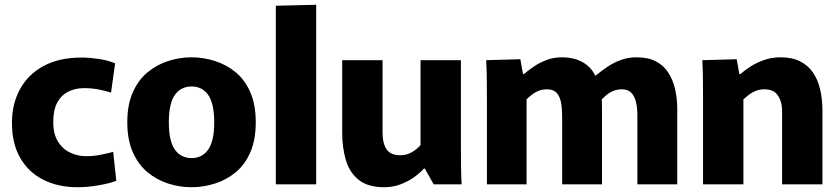

<svg xmlns="http://www.w3.org/2000/svg" viewBox="-20 -772 3518 804"><path d="M305 12Q223 12 161 -19.5Q99 -51 64.5 -111Q30 -171 30 -258Q30 -336 63.5 -398Q97 -460 162 -495.5Q227 -531 323 -531Q354 -531 392 -525.5Q430 -520 462 -507L445 -384Q425 -391 394.5 -397Q364 -403 332 -403Q294 -403 264.5 -387.5Q235 -372 219 -341Q203 -310 203 -262Q203 -211 222.5 -179.5Q242 -148 273.5 -133Q305 -118 340 -118Q372 -118 402 -124Q432 -130 454 -136L467 -15Q439 -4 393 4Q347 12 305 12Z M782 12Q732 12 684 -3.5Q636 -19 597.5 -51Q559 -83 536 -135Q513 -187 513 -260Q513 -333 536 -385Q559 -437 597.5 -469Q636 -501 684 -516.5Q732 -532 782 -532Q832 -532 880.5 -516.5Q929 -501 967.5 -469Q1006 -437 1028.5 -385Q1051 -333 1051 -260Q1051 -187 1028.5 -135Q1006 -83 967.5 -51Q929 -19 880.5 -3.5Q832 12 782 12ZM782 -110Q803 -110 820 -118Q837 -126 850 -143Q863 -160 870 -189Q877 -218 877 -260Q877 -302 870 -331Q863 -360 850 -377Q837 -394 820 -402Q803 -410 782 -410Q762 -410 744.5 -402Q727 -394 714 -377Q701 -360 694 -331Q687 -302 687 -260Q687 -218 694 -189Q701 -160 714 -143Q727 -126 744.5 -118Q762 -110 782 -110Z M1135 -748 1304 -752V0H1135Z M1589 12Q1521 12 1482.5 -18.5Q1444 -49 1428.5 -101Q1413 -153 1413 -215V-520H1582V-217Q1582 -171 1599 -146.5Q1616 -122 1656 -122Q1675 -122 1690.5 -128Q1706 -134 1718.5 -143.5Q1731 -153 1741 -164V-520H1910V-172Q1910 -123 1910.5 -80Q1911 -37 1913 0H1796L1759 -66H1755Q1739 -48 1714 -30Q1689 -12 1657 0Q1625 12 1589 12Z M2019 -349Q2019 -397 2018.5 -437Q2018 -477 2016 -520L2159 -524L2170 -462H2174Q2192 -477 2215 -493Q2238 -509 2268 -520.5Q2298 -532 2333 -532Q2383 -532 2419 -512Q2455 -492 2472 -456H2475Q2498 -475 2524 -492.5Q2550 -510 2580 -521Q2610 -532 2646 -532Q2694 -532 2726.5 -515Q2759 -498 2778.5 -468Q2798 -438 2807 -398.5Q2816 -359 2816 -315V0H2649V-289Q2649 -322 2643 -346Q2637 -370 2623 -384Q2609 -398 2584 -398Q2563 -398 2545.5 -390Q2528 -382 2514 -369.5Q2500 -357 2490 -344L2499 -388Q2500 -358 2500.5 -337.5Q2501 -317 2501 -288V0H2334V-285Q2334 -316 2329.5 -341.5Q2325 -367 2311.5 -382.5Q2298 -398 2271 -398Q2251 -398 2235 -391.5Q2219 -385 2206.5 -375Q2194 -365 2185 -356V0H2019Z M2924 -348Q2924 -397 2923.5 -440Q2923 -483 2921 -520L3065 -524L3076 -462H3081Q3097 -477 3122 -493Q3147 -509 3179 -520.5Q3211 -532 3249 -532Q3297 -532 3330.5 -515Q3364 -498 3384.5 -468Q3405 -438 3414.5 -397Q3424 -356 3424 -309V0H3255V-305Q3255 -329 3249.5 -346.5Q3244 -364 3234.5 -376Q3225 -388 3211.5 -393Q3198 -398 3182 -398Q3162 -398 3146 -392Q3130 -386 3117 -376Q3104 -366 3093 -356V0H2924Z"/></svg>

Font: Murecho Thin
Style: Bold
Weight: 700
Version: Version 1.010